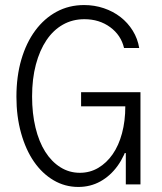

<svg xmlns="http://www.w3.org/2000/svg" viewBox="-20 -730 640 760"><path d="M301 -309H476Q476 -251 463 -202.5Q450 -154 426 -119.5Q402 -85 369 -65.5Q336 -46 296 -46Q254 -46 219 -68Q184 -90 159 -129.5Q134 -169 120.5 -225Q107 -281 107 -348Q107 -418 122 -474.5Q137 -531 164 -571Q191 -611 229 -632.5Q267 -654 314 -654Q373 -654 416 -622.5Q459 -591 471 -540H531Q525 -577 505.5 -608.5Q486 -640 457 -662.5Q428 -685 391 -697.5Q354 -710 313 -710Q253 -710 204 -683.5Q155 -657 119.5 -609Q84 -561 64.5 -494.5Q45 -428 45 -347Q45 -269 63.5 -203Q82 -137 114.5 -90Q147 -43 192 -16.5Q237 10 290 10Q338 10 377.5 -12Q417 -34 445.5 -73.5Q474 -113 489.5 -168Q505 -223 505 -289L470 -124H478V0H536V-365H301Z"/></svg>

Font: CommitMonoV142 ExtLt
Style: Regular
Weight: 200
Monospace: yes
Designer: Eigil Nikolajsen
Foundry: Eigil Nikolajsen
Version: Version 1.142